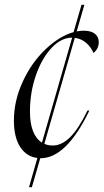

<svg xmlns="http://www.w3.org/2000/svg" viewBox="-20 -751 432 801"><path d="M332 -731 300 -620Q315 -623 329 -623Q360 -623 376 -610Q392 -597 392 -575Q392 -548 370 -530Q359 -556 338.5 -573Q318 -590 292 -593L165 -151Q180 -144 200 -144Q237 -144 272 -178Q307 -212 345 -290H353Q257 -91 150 -91H148L113 30H101L136 -92Q91 -97 64.5 -137.5Q38 -178 38 -248Q38 -330 74.5 -409.5Q111 -489 169 -544.5Q227 -600 287 -617L320 -731ZM155 -156 281 -594Q235 -594 194.5 -550.5Q154 -507 129.5 -436Q105 -365 105 -286Q105 -188 155 -156Z"/></svg>

Font: Nyght Serif Light Italic
Style: Regular
Weight: 300
Italic angle: -16°
Designer: Maksym Kobuzan
Version: Version 0.410